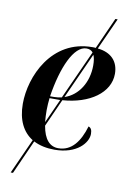

<svg xmlns="http://www.w3.org/2000/svg" viewBox="-95 -769 675 992"><g transform="rotate(10 242.0 -272.5)"><path d="M33 165H45L125 -14C156 2 193 10 235 10C352 10 407 -56 407 -103C407 -125 400 -135 388 -139C364 -58 323 -1 253 -1C208 -1 178 -34 166 -104L231 -249C373 -259 475 -331 475 -430C475 -496 435 -537 365 -544L440 -710H428L354 -545C349 -546 343 -546 337 -546C122 -546 33 -338 33 -196C33 -110 64 -51 116 -19ZM186 -258H165C189 -413 242 -534 308 -534C323 -534 334 -529 342 -519L226 -263C214 -260 200 -258 186 -258ZM357 -453C357 -365 311 -291 239 -267L348 -508C354 -496 357 -477 357 -453ZM160 -185C160 -201 162 -234 164 -248H199C206 -248 213 -248 220 -248L163 -122C161 -141 160 -162 160 -185Z"/></g></svg>

Font: Noto Serif Display SemiCondensed SemiBold
Style: Italic
Weight: 600
Width: 4
Italic angle: -12°
Designer: Monotype Design Team
Foundry: Monotype Imaging Inc.
Version: Version 2.009